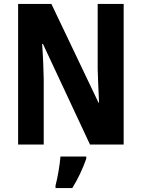

<svg xmlns="http://www.w3.org/2000/svg" viewBox="-20 -734 719 975"><path d="M608 0V-714H476V-385C477 -337 480 -279 483 -213H480L241 -714H72V0H202V-333C201 -382 199 -441 194 -511H198L437 0ZM418 72V61H287C284 102 272 172 262 208V221H347C376 175 401 121 418 72Z"/></svg>

Font: Noto Sans Armenian Condensed
Style: Regular
Weight: 400
Width: 3
Designer: Monotype Design Team
Foundry: Monotype Imaging Inc.
Version: Version 2.008